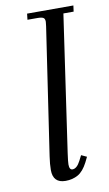

<svg xmlns="http://www.w3.org/2000/svg" viewBox="-83 -744 449 794"><g transform="rotate(-10 142.0 -347.5)"><path d="M74.2 -47.9Q74.2 -71.8 79.1 -105L158.2 -637.2Q160.2 -650.9 160.2 -655.8Q160.2 -668.5 153.3 -672.6Q146.5 -676.8 127.9 -676.8H86.9L89.8 -702.1H284.2L280.8 -676.8H237.8L154.8 -104Q149.9 -68.8 149.9 -58.1Q149.9 -35.2 163.1 -35.2Q181.6 -35.2 196.8 -64.9L208 -86.9L231 -76.2L220.2 -54.2Q202.1 -19 179.2 -6.1Q156.2 6.8 127 6.8Q74.2 6.8 74.2 -47.9Z"/></g></svg>

Font: Dihjauti
Style: Italic
Weight: 400
Italic angle: -9°
Designer: T. Christopher White
Version: Version 3.0.0